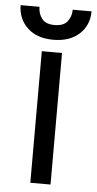

<svg xmlns="http://www.w3.org/2000/svg" viewBox="-80 -760 400 793"><g transform="rotate(5 120.0 -363.5)"><path d="M160.5 -545.5V0H76.7V-545.5ZM-27 -727.3H51.1Q51.1 -699.6 66.8 -678.6Q82.4 -657.7 119.3 -657.7Q157 -657.7 172.9 -678.6Q188.9 -699.6 188.9 -727.3H267Q267 -669.7 227.3 -633.2Q187.5 -596.6 119.3 -596.6Q51.5 -596.6 12.8 -633.2Q-27 -670.5 -27 -727.3Z"/></g></svg>

Font: Inter P
Style: Regular
Weight: 400
Designer: Rasmus Andersson
Foundry: rsms
Version: Version 3.018;git-588b23468